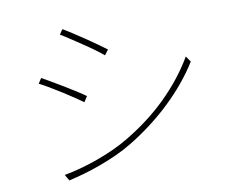

<svg xmlns="http://www.w3.org/2000/svg" viewBox="-81 -849 1162 960"><g transform="rotate(-10 500.0 -369.5)"><path d="M293 -745Q312 -734 342 -714.5Q372 -695 403 -674Q434 -653 460.5 -634Q487 -615 500 -605L480 -579Q465 -592 438.5 -611.5Q412 -631 382 -651Q352 -671 323.5 -690Q295 -709 276 -720ZM178 -25Q218 -32 262 -44Q306 -56 349 -71.5Q392 -87 433 -105.5Q474 -124 509 -145Q631 -217 723 -307.5Q815 -398 877 -503L897 -474Q867 -425 827 -376.5Q787 -328 739.5 -282.5Q692 -237 637.5 -195.5Q583 -154 525 -119Q487 -96 445 -77Q403 -58 359.5 -42Q316 -26 274 -14Q232 -2 196 6ZM146 -523Q165 -512 195.5 -494.5Q226 -477 257 -458Q288 -439 315.5 -421.5Q343 -404 356 -394L338 -366Q322 -378 295 -396Q268 -414 238 -433Q208 -452 178.5 -469.5Q149 -487 129 -497Z"/></g></svg>

Font: SpoqaHanSans
Style: Thin
Weight: 250
Designer: [Spoqa Han Sans] Dong-huui Kim \uAE40 \uB3D9 \uD718   [Noto Sans] Ryoko NISHIZUKA \u897F \u585A \u6DBC \u5B50  (kana & i
Foundry: Spoqa (http://bi.spoqa.com)
Version: Version 1.004;PS 1.004;hotconv 1.0.82;makeotf.lib2.5.63406